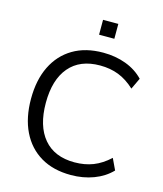

<svg xmlns="http://www.w3.org/2000/svg" viewBox="-130 -991 933 1096"><g transform="rotate(15 336.5 -443.0)"><path d="M392.3 8.9Q288.1 8.9 214.1 -35Q140.1 -79 100.5 -160.2Q60.9 -241.5 60.9 -353Q60.9 -464.5 100.5 -545.3Q140.1 -626 214.1 -670Q288.1 -713.9 392.3 -713.9Q464.9 -713.9 526.8 -690.9Q588.7 -667.8 630.7 -623.6L599.3 -557.2Q553.3 -599.9 503.6 -619.3Q454 -638.6 393.6 -638.6Q275 -638.6 211.8 -564.1Q148.6 -489.5 148.6 -353Q148.6 -216.5 211.8 -141.4Q275 -66.4 393.6 -66.4Q454 -66.4 503.6 -85.7Q553.3 -105.1 599.3 -147.8L630.7 -81.4Q588.7 -37.7 526.8 -14.4Q464.9 8.9 392.3 8.9ZM341.6 -806.7V-894.6H431.8V-806.7Z"/></g></svg>

Font: Nunito Sans 12pt ExtraLight
Style: Regular
Weight: 200
Designer: Vernon Adams
Foundry: Vernon Adams
Version: Version 3.101;gftools[0.9.27]